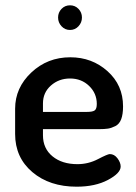

<svg xmlns="http://www.w3.org/2000/svg" viewBox="-20 -696 514 724"><path d="M37 -191V-286Q37 -365 98 -422.5Q159 -480 245 -480Q327 -480 385.5 -427.5Q444 -375 444 -295Q444 -265 437 -246.5Q430 -228 415 -220.5Q400 -213 387 -211Q374 -209 353 -209H142V-186Q142 -136 178 -106.5Q214 -77 272 -77Q313 -77 349.5 -96Q386 -115 394 -115Q411 -115 423 -99Q435 -83 435 -68Q435 -43 387 -17.5Q339 8 269 8Q167 8 102 -47Q37 -102 37 -191ZM142 -274H308Q330 -274 337.5 -280Q345 -286 345 -304Q345 -344 316 -372Q287 -400 244 -400Q202 -400 172 -373.5Q142 -347 142 -306ZM212 -597Q199 -611 199 -630Q199 -649 212 -662.5Q225 -676 244 -676Q263 -676 276 -662.5Q289 -649 289 -630Q289 -611 276 -597Q263 -583 244 -583Q225 -583 212 -597Z"/></svg>

Font: TerminalDosisSemiBold
Style: Bold
Weight: 600
Designer: EdgarTolentino, PabloImpallari, IginoMarini
Foundry: EdgarTolentino, PabloImpallari, IginoMarini
Version: Version 1.006